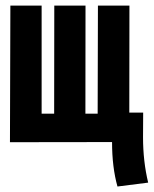

<svg xmlns="http://www.w3.org/2000/svg" viewBox="-20 -515 558 696"><path d="M130.9 -103H176.3L176.8 -494.6H290L289.6 -103H334L335 -494.6H449.2L448.7 -106.9H499Q498.5 -38.6 498.5 -17.6Q498.5 69.8 517.1 147L405.8 161.1Q386.2 91.3 386.2 0H371.6L16.1 0.5L17.6 -494.6H130.9Z"/></svg>

Font: Fantasque Sans Mono
Style: Bold
Weight: 700
Monospace: yes
Designer: Jany Belluz
Version: Version 1.8.0 ; ttfautohint (v1.8.2)